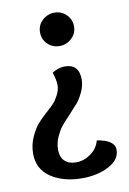

<svg xmlns="http://www.w3.org/2000/svg" viewBox="-82 -536 540 806"><g transform="rotate(-10 188.5 -132.5)"><path d="M206 -343Q176 -343 155 -363Q134 -383 134 -414Q134 -444 156 -464.5Q178 -485 208 -485Q237 -485 258 -464.5Q279 -444 279 -414Q279 -384 257 -363.5Q235 -343 206 -343ZM272 -189Q272 -162 259 -135Q246 -108 233.5 -93.5Q221 -79 195 -51Q171 -26 159 -11Q147 4 135 30Q123 56 123 84Q123 117 141 133.5Q159 150 189 150Q222 150 251.5 129Q281 108 290 74Q365 86 365 127Q365 169 317 194.5Q269 220 203 220Q123 220 70 184.5Q17 149 17 83Q17 45 32.5 11.5Q48 -22 63.5 -39.5Q79 -57 107 -82Q127 -100 137 -111Q147 -122 157.5 -142.5Q168 -163 168 -183Q168 -205 157 -238Q185 -255 211 -255Q272 -255 272 -189Z"/></g></svg>

Font: Overlock
Style: Bold
Weight: 700
Designer: Dario Muhafara
Foundry: Dario Manuel Muhafara
Version: Version 1.002